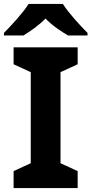

<svg xmlns="http://www.w3.org/2000/svg" viewBox="-37 -1047 464 974"><path d="M282 -1027H108C80 -982 20 -917 -17 -880V-867H82C117 -889 159 -917 194 -953C228 -917 273 -888 308 -867H407V-880C371 -916 310 -982 282 -1027ZM357 -93V-179L270 -219V-681L357 -721V-807H32V-721L119 -681V-219L32 -179V-93Z"/></svg>

Font: Noto Sans Telugu UI
Style: Bold
Weight: 700
Designer: Jelle Bosma - Monotype Design Team
Foundry: Monotype Imaging Inc.
Version: Version 2.005